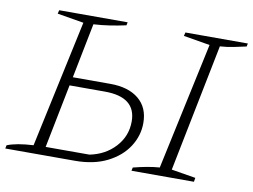

<svg xmlns="http://www.w3.org/2000/svg" viewBox="-75 -748 1121 851"><g transform="rotate(10 486.0 -322.5)"><path d="M-3 0 0 -15Q42 -32 118 -36L241 -609L122 -629L126 -645H434L431 -631Q395 -623 358.5 -617.5Q322 -612 286 -610L237 -363H406Q487 -363 533.5 -325Q580 -287 580 -217Q580 -160 548 -110.5Q516 -61 455.5 -30.5Q395 0 310 0ZM565 0 568 -15Q599 -23 628.5 -28.5Q658 -34 686 -36L809 -609L690 -629L694 -645H975L972 -631Q945 -625 916 -619Q887 -613 855 -611L740 -36L849 -18L846 0ZM172 -38H369Q439 -52 483.5 -100.5Q528 -149 528 -215Q528 -325 388 -325H229Z"/></g></svg>

Font: Piazzolla ExtraLight
Style: Italic
Weight: 200
Italic angle: -11.3°
Designer: Juan Pablo del Peral
Foundry: Huerta Tipografica
Version: Version 1.330